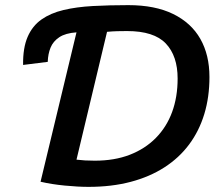

<svg xmlns="http://www.w3.org/2000/svg" viewBox="-20 -720 870 748"><path d="M325 8Q284 8 232.5 3Q181 -2 138 -12L278 -594Q235 -591 211 -575Q187 -559 177 -534.5Q167 -510 166 -479L70 -467Q69 -533 87.5 -576Q106 -619 141.5 -644Q177 -669 227.5 -681Q278 -693 341.5 -696.5Q405 -700 480 -700Q584 -700 654.5 -665.5Q725 -631 760.5 -568.5Q796 -506 796 -420Q796 -342 776 -276Q756 -210 717 -157.5Q678 -105 620.5 -68Q563 -31 489 -11.5Q415 8 325 8ZM349 -94Q426 -94 485.5 -117Q545 -140 587 -182.5Q629 -225 650.5 -283.5Q672 -342 672 -414Q672 -502 626 -550.5Q580 -599 475 -599Q456 -599 437 -598.5Q418 -598 397 -596L278 -98Q295 -96 311.5 -95Q328 -94 349 -94Z"/></svg>

Font: Ubuntu Sans SemiBold
Style: Italic
Weight: 600
Italic angle: -13.5°
Designer: Dalton Maag Ltd
Foundry: Dalton Maag Ltd
Version: Version 1.006